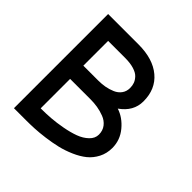

<svg xmlns="http://www.w3.org/2000/svg" viewBox="-177 -832 982 982"><g transform="rotate(45 314.0 -340.5)"><path d="M61 0H147Q178.2 0 209 -1.5Q239.7 -2.9 282.5 -8.5Q325.2 -14.2 362.1 -22.9Q398.9 -31.7 436.5 -48.1Q474.1 -64.5 500.7 -85.9Q527.3 -107.4 544.2 -139.9Q561 -172.4 561 -211.9Q561 -269 523.9 -313.7Q486.8 -358.4 438 -374Q504.9 -420.9 504.9 -493.2Q504.9 -581.1 445.3 -631.1Q385.7 -681.2 280.8 -681.2H61ZM158.2 -584H280.8Q318.4 -584 344.7 -575.9Q371.1 -567.9 384.3 -554Q397.5 -540 402.8 -525.4Q408.2 -510.7 408.2 -493.2Q408.2 -468.3 395 -450.2Q381.8 -432.1 359.6 -422.6Q337.4 -413.1 314 -408.9Q290.5 -404.8 265.1 -404.8H158.2ZM158.2 -309.1H306.2Q331.5 -309.1 356 -305.2Q380.4 -301.3 406.2 -291.5Q432.1 -281.7 448 -261.2Q463.9 -240.7 463.9 -211.9Q463.9 -184.6 441.4 -163.1Q418.9 -141.6 386 -129.4Q353 -117.2 310.5 -109.4Q268.1 -101.6 232.7 -98.9Q197.3 -96.2 165 -96.2H158.2Z"/></g></svg>

Font: Comic Neue Angular
Style: Bold
Weight: 700
Designer: Craig Rozynski
Foundry: Craig Rozynski
Version: Version 2.003